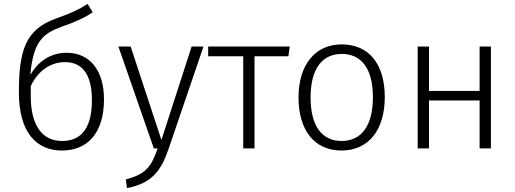

<svg xmlns="http://www.w3.org/2000/svg" viewBox="-20 -762 2645 986"><path d="M322 -491C233 -491 171 -439 136 -378C150 -547 200 -589 294 -624C371 -650 420 -674 456 -699L430 -742C384 -712 343 -694 268 -667C111 -611 77 -504 77 -287C77 -82 167 11 298 11C428 11 514 -77 514 -252C514 -401 441 -491 322 -491ZM298 -38C196 -38 137 -120 138 -270V-320C174 -396 237 -443 314 -443C400 -443 452 -383 452 -248C452 -88 385 -38 298 -38Z M1025 -523H964L809 -43L651 -523H588L770 0H790C757 92 731 133 626 159L632 204C760 179 807 116 846 2Z M1468 -523H1049V-473H1229V0H1287V-473H1461Z M1735 -534C1598 -534 1513 -429 1513 -261C1513 -93 1595 11 1734 11C1872 11 1956 -94 1956 -263C1956 -434 1874 -534 1735 -534ZM1735 -485C1836 -485 1895 -410 1895 -263C1895 -113 1834 -38 1734 -38C1634 -38 1575 -114 1575 -261C1575 -411 1636 -485 1735 -485Z M2443 0H2501V-523H2443V-295H2183V-523H2125V0H2183V-246H2443Z"/></svg>

Font: FiraGO Light
Style: Regular
Weight: 300
Designer: bBox Type
Foundry: bBox Type GmbH
Version: Version 1.001;PS 001.001;hotconv 1.0.88;makeotf.lib2.5.64775